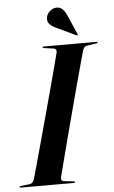

<svg xmlns="http://www.w3.org/2000/svg" viewBox="-72 -930 575 970"><g transform="rotate(-5 216.0 -445.0)"><path d="M200.5 -35Q198.5 -27 201.5 -20.8Q204.5 -14.5 214 -13.5L262 -8Q269 -7 269 -4Q269 0 263 0H-7Q-12.5 0 -12.5 -3.5Q-12.5 -7.5 -6.5 -8L40.5 -13.5Q56.5 -15.5 63 -37Q69.5 -59 83 -107.8Q96.5 -156.5 114 -220.2Q131.5 -284 150.2 -353Q169 -422 186 -485.5Q203 -549 215.8 -596.8Q228.5 -644.5 233.5 -665.5Q236.5 -683.5 218.5 -685.5L171.5 -692Q165 -692.5 165 -696.5Q165 -700 171 -700H439Q444 -700 444 -697Q444 -693.5 437.5 -692.5L387.5 -685Q374.5 -683 367.5 -663Q361.5 -642.5 348.5 -594.5Q335.5 -546.5 318.2 -482.8Q301 -419 282.8 -350Q264.5 -281 247.8 -217Q231 -153 218.5 -104.5Q206 -56 200.5 -35ZM302.5 -848.5 346.5 -748Q348.5 -744.5 346.5 -742.5Q344.5 -739.5 340.5 -742L242.5 -788.5Q223.5 -797 209.5 -810.5Q195.5 -824 201 -848.5Q204 -862.5 218.5 -876Q233 -889.5 252 -890Q283.5 -891.5 302.5 -848.5Z"/></g></svg>

Font: Fraunces 144pt S000 SemiBold
Style: Italic
Weight: 600
Italic angle: -16°
Version: Version 1.000; ttfautohint (v1.8.3)